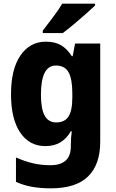

<svg xmlns="http://www.w3.org/2000/svg" viewBox="-20 -786 631 1046"><path d="M230 -559Q279 -559 312.5 -539.5Q346 -520 371 -480H376L389 -549H526V-13Q526 110 460 175Q394 240 257 240Q201 240 155.5 232Q110 224 67 205V72Q115 93 159.5 103.5Q204 114 255 114Q309 114 337.5 89Q366 64 366 10V1Q366 -33 371 -71H366Q343 -31 309 -10.5Q275 10 227 10Q140 10 90 -64Q40 -138 40 -273Q40 -409 91.5 -484Q143 -559 230 -559ZM284 -429Q203 -429 203 -270Q203 -193 223.5 -156Q244 -119 286 -119Q332 -119 353 -151Q374 -183 374 -254V-277Q374 -356 353.5 -392.5Q333 -429 284 -429ZM498 -756Q479 -738 447.5 -710Q416 -682 382 -653.5Q348 -625 322 -606H213V-619Q238 -652 268.5 -692Q299 -732 319 -766H498Z"/></svg>

Font: Noto Sans SemiCondensed ExtraBold
Style: Regular
Weight: 800
Width: 4
Designer: Monotype Design Team
Foundry: Monotype Imaging Inc.
Version: Version 2.013; ttfautohint (v1.8.4.7-5d5b)